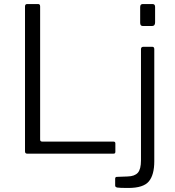

<svg xmlns="http://www.w3.org/2000/svg" viewBox="-20 -762 868 952"><path d="M104 -730Q104 -742 115 -742H169Q179 -742 179 -730V-70Q179 -60 189 -60H542Q552 -60 552 -51V-9Q552 -5 550 -2.5Q548 0 542 0H116Q109 0 106.5 -3Q104 -6 104 -12V-730ZM745 38Q745 105 718 137.5Q691 170 616 170Q573 170 562 168Q551 166 551 158V124Q551 120 553 117.5Q555 115 559 115L613 113Q648 112 663.5 94.5Q679 77 679 33V-518Q679 -530 691 -530H735Q745 -530 745 -518V38ZM749 -651Q749 -633 734 -633H688Q675 -633 675 -649V-727Q675 -742 688 -742H736Q749 -742 749 -728Z"/></svg>

Font: Libre Franklin Thin Light
Style: Regular
Weight: 300
Version: Version 3.000